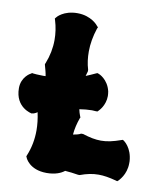

<svg xmlns="http://www.w3.org/2000/svg" viewBox="-96 -766 689 833"><g transform="rotate(10 248.0 -349.0)"><path d="M512 -109C508 -168 473 -191 472 -192L467 -195L461 -193C427 -181 401 -175 374 -175C349 -175 324 -180 293 -190H284C276 -185 262 -182 250 -180C252 -205 258 -230 267 -255L269 -259L267 -263C263 -273 260 -283 258 -293C277 -296 296 -298 313 -298C319 -298 324 -297 329 -297H337L342 -302C343 -303 370 -329 370 -371C370 -377 369 -384 368 -391C356 -443 315 -459 314 -459L308 -461L301 -458C288 -452 275 -446 260 -440L266 -461V-468C258 -494 255 -520 255 -547C255 -580 261 -615 273 -651L276 -657L271 -662C270 -664 240 -702 178 -702C117 -702 90 -669 89 -667L85 -662L87 -656C96 -627 100 -598 100 -570C100 -535 93 -499 79 -464L77 -460L78 -455C82 -440 87 -424 89 -409C82 -408 75 -409 68 -409C55 -409 44 -410 34 -411L29 -412L25 -409C22 -408 -16 -387 -16 -338C-16 -251 58 -239 57 -239L67 -241C74 -244 79 -246 82 -249C88 -221 91 -195 91 -170C91 -131 84 -93 69 -57L67 -52L69 -48C69 -46 89 4 166 4C204 4 229 -7 244 -19C262 -18 283 -15 302 -12H309C339 -23 364 -28 390 -28C413 -28 437 -24 467 -16L474 -14L479 -18C480 -20 512 -48 512 -100V-109Z"/></g></svg>

Font: Hanalei Fill
Style: Regular
Weight: 400
Designer: Astigmatic (AOETI)
Foundry: Astigmatic (AOETI)
Version: Version 1.000